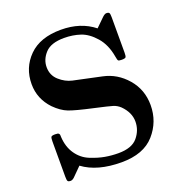

<svg xmlns="http://www.w3.org/2000/svg" viewBox="-127 -810 893 935"><g transform="rotate(-20 319.0 -343.0)"><path d="M64 -17V-199Q64 -218 67.5 -223Q71 -228 88 -228Q96 -228 100.5 -227Q105 -226 107.5 -223Q110 -220 110.5 -216.5Q111 -213 111 -205Q114 -153 139.5 -116.5Q165 -80 204.5 -64Q244 -48 278 -42Q312 -36 347 -36Q417 -36 447 -72Q477 -108 477 -153Q477 -200 437 -240Q421 -255 401.5 -261Q382 -267 310 -283Q219 -303 185.5 -316Q152 -329 118 -363Q64 -420 64 -496Q64 -581 122 -639Q180 -697 288 -697Q390 -697 459 -642L504 -686Q516 -697 524 -697Q536 -697 539 -691.5Q542 -686 542 -669V-486Q542 -468 538.5 -463Q535 -458 518 -458Q503 -458 499.5 -461.5Q496 -465 493 -484Q482 -548 447 -588Q412 -628 373 -641Q334 -654 289 -654Q221 -654 191 -621.5Q161 -589 161 -549Q161 -507 191 -480Q221 -453 257 -445L402 -414Q474 -399 524 -341Q574 -283 574 -203Q574 -117 517.5 -53Q461 11 347 11Q221 11 147 -44L101 2Q91 11 82 11Q70 11 67 5.5Q64 0 64 -17Z"/></g></svg>

Font: CMU Serif
Style: Bold
Weight: 700
Version: Version 0.7.0